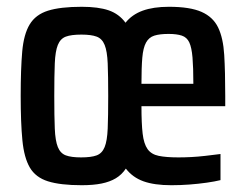

<svg xmlns="http://www.w3.org/2000/svg" viewBox="-20 -538 726 566"><path d="M221 8Q158 8 121.5 -3.5Q85 -15 68 -44Q51 -73 46 -124.5Q41 -176 41 -255Q41 -335 45.5 -386Q50 -437 67.5 -466Q85 -495 121.5 -506.5Q158 -518 221 -518Q270 -518 300.5 -507.5Q331 -497 350 -471Q369 -495 400.5 -506.5Q432 -518 478 -518Q540 -518 574 -503Q608 -488 623 -457Q638 -426 641 -376Q644 -326 644 -255V-225H397Q397 -174 400.5 -144Q404 -114 415 -98.5Q426 -83 448 -78.5Q470 -74 506 -74Q524 -74 543.5 -75Q563 -76 585 -78.5Q607 -81 630 -84V-7Q614 -3 589.5 0.5Q565 4 538.5 6Q512 8 485 8Q435 8 403 -3.5Q371 -15 351 -41Q339 -23 321.5 -12.5Q304 -2 279.5 3Q255 8 221 8ZM219 -74Q249 -74 265 -80Q281 -86 288.5 -104.5Q296 -123 297.5 -159Q299 -195 299 -255Q299 -315 297.5 -351Q296 -387 288.5 -405.5Q281 -424 265 -430Q249 -436 220 -436Q190 -436 174 -430Q158 -424 150.5 -405.5Q143 -387 141.5 -351Q140 -315 140 -255Q140 -195 141.5 -159Q143 -123 150.5 -104.5Q158 -86 174 -80Q190 -74 219 -74ZM550 -247V-291Q550 -339 547.5 -368.5Q545 -398 538 -413Q531 -428 516 -433Q501 -438 477 -438Q451 -438 435 -433Q419 -428 410.5 -412.5Q402 -397 399.5 -368Q397 -339 397 -291H595Z"/></svg>

Font: Saira Condensed SemiBold
Style: Regular
Weight: 600
Width: 3
Designer: Hector Gatti with collaboration of the Omnibus-Type team
Foundry: Omnibus-Type
Version: Version 1.100